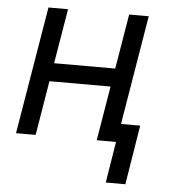

<svg xmlns="http://www.w3.org/2000/svg" viewBox="-52 -593 738 818"><g transform="rotate(5 317.0 -184.0)"><path d="M206 -545.5H122.2L31.2 0H115.1L153.8 -233H415.1L376.4 0H458.8L430.4 176.1H514.2L555.4 -78.1H473.4L551.1 -545.5H467.3L428.3 -311.1H166.9Z"/></g></svg>

Font: Margiela Sans
Style: Italic
Weight: 400
Italic angle: -9.39999°
Designer: Stefan Endress, Andreas Faust
Version: Version 1.100;FEAKit 1.0